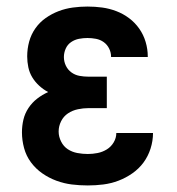

<svg xmlns="http://www.w3.org/2000/svg" viewBox="-20 -558 540 586"><path d="M248 8Q223 8 199 5Q175 2 152 -6.5Q129 -15 109 -29Q89 -43 74.5 -62.5Q60 -82 53.5 -106Q47 -130 47 -154Q47 -174 51.5 -193Q56 -212 67 -228.5Q78 -245 93.5 -257Q109 -269 127 -277Q112 -285 99.5 -296.5Q87 -308 78.5 -322Q70 -336 66.5 -352.5Q63 -369 63 -386Q63 -409 69 -431Q75 -453 88 -471.5Q101 -490 119.5 -503Q138 -516 159 -524Q180 -532 202.5 -535Q225 -538 247 -538Q270 -538 292 -535Q314 -532 335 -524Q356 -516 374 -502.5Q392 -489 405 -470.5Q418 -452 424.5 -430Q431 -408 431 -386Q431 -386 431 -385.5Q431 -385 431 -384H319Q319 -384 319 -384.5Q319 -385 319 -385Q319 -398 313 -410Q307 -422 296.5 -429.5Q286 -437 273 -439.5Q260 -442 247 -442Q234 -442 221 -439.5Q208 -437 197 -429.5Q186 -422 180.5 -409.5Q175 -397 175 -384Q175 -384 175 -384Q175 -384 175 -384Q175 -384 175 -384Q175 -384 175 -384Q175 -370 181 -357.5Q187 -345 198 -337Q209 -329 222.5 -326.5Q236 -324 250 -324H306V-228H250Q234 -228 217.5 -224.5Q201 -221 187.5 -212Q174 -203 166.5 -188Q159 -173 159 -157Q159 -157 159 -156.5Q159 -156 159 -156Q159 -141 166.5 -126Q174 -111 187 -102.5Q200 -94 216 -91Q232 -88 248 -88Q263 -88 278 -91Q293 -94 306 -102Q319 -110 327 -123.5Q335 -137 335 -152H447Q447 -128 439.5 -104.5Q432 -81 418 -62Q404 -43 384 -29Q364 -15 341.5 -6.5Q319 2 295.5 5Q272 8 248 8Z"/></svg>

Font: Iosevka Slab
Style: Bold
Weight: 700
Monospace: yes
Designer: Belleve Invis
Foundry: Belleve Invis
Version: Version 11.1.1; ttfautohint (v1.8.3)